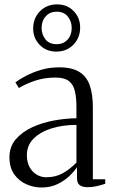

<svg xmlns="http://www.w3.org/2000/svg" viewBox="-20 -826 504 854"><path d="M164.5 8Q130.5 8 97.8 -6.2Q65 -20.5 43.5 -50.2Q22 -80 22 -126.5Q22 -173.5 50 -206.2Q78 -239 123 -259.8Q168 -280.5 220 -290Q272 -299.5 320 -300V-349.5Q320 -391 313.2 -420.2Q306.5 -449.5 286.8 -465.2Q267 -481 227.5 -481Q177 -481 135.8 -467Q94.5 -453 64 -434.5L48.5 -459.5Q66 -473 95.2 -488.5Q124.5 -504 162.2 -515.2Q200 -526.5 243 -526.5Q299.5 -526.5 332.2 -506.5Q365 -486.5 379 -447Q393 -407.5 393 -349V-28.5H448V-8.5Q437 -5 424.5 -1.5Q412 2 398 4.2Q384 6.5 368.5 6.5Q346.5 6.5 334.5 -2.5Q322.5 -11.5 322.5 -34.5V-82.5Q313.5 -67.5 291.8 -46Q270 -24.5 238 -8.2Q206 8 164.5 8ZM186 -37.5Q227 -37.5 259.2 -55.5Q291.5 -73.5 320 -103V-270.5Q259.5 -270.5 209.5 -255Q159.5 -239.5 129.5 -209.5Q99.5 -179.5 99.5 -136Q99.5 -105 111.5 -83Q123.5 -61 143.2 -49.2Q163 -37.5 186 -37.5ZM230.5 -596.5Q185.5 -596.5 156.5 -626.5Q127.5 -656.5 127.5 -698.5Q127.5 -745 157.5 -775.8Q187.5 -806.5 234.5 -806.5Q279 -806.5 307.8 -776.5Q336.5 -746.5 336.5 -704Q336.5 -658 306.5 -627.2Q276.5 -596.5 230.5 -596.5ZM232 -629.5Q262 -629.5 280.5 -649.8Q299 -670 299 -701.5Q299 -730 282 -752Q265 -774 232 -774Q202.5 -774 183.8 -753.8Q165 -733.5 165 -701.5Q165 -673 182 -651.2Q199 -629.5 232 -629.5Z"/></svg>

Font: Merriweather 120pt Light
Style: Regular
Weight: 300
Version: Version 2.100